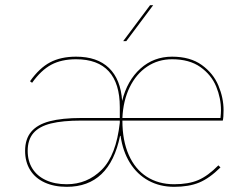

<svg xmlns="http://www.w3.org/2000/svg" viewBox="-20 -717 964 742"><path d="M77 -134Q77 -180 100.8 -208Q124.5 -236 172.2 -248.5Q220 -261 294 -261H443V-303Q443 -394.5 400.5 -441.2Q358 -488 274 -488Q217.5 -488 178 -466.8Q138.5 -445.5 104 -397L96 -403Q132 -454 173.5 -476Q215 -498 274 -498Q356 -498 401.2 -454.2Q446.5 -410.5 452 -327Q471.5 -406 522.8 -452Q574 -498 645 -498Q715 -498 759.8 -465.8Q804.5 -433.5 824.2 -386Q844 -338.5 844 -291Q844 -263 841 -251H453Q453 -174 477.5 -118.5Q502 -63 547.2 -34Q592.5 -5 653 -5Q708.5 -5 746 -21Q783.5 -37 824 -78L832 -70Q789.5 -28 749.8 -11.5Q710 5 653 5Q597.5 5 553.8 -19Q510 -43 482.2 -87.5Q454.5 -132 446 -192H444Q403.5 5 238 5Q189 5 152.5 -11.8Q116 -28.5 96.5 -60Q77 -91.5 77 -134ZM238 -5Q317 -5 373 -60.8Q429 -116.5 443 -243V-251H294Q222 -251 176.8 -239.8Q131.5 -228.5 109.2 -202.8Q87 -177 87 -134Q87 -94.5 105.2 -65.5Q123.5 -36.5 157.5 -20.8Q191.5 -5 238 -5ZM832 -261Q834 -279 834 -291Q834 -337.5 815.5 -382.5Q797 -427.5 754.5 -457.8Q712 -488 645 -488Q591 -488 548.5 -459.5Q506 -431 481 -379.5Q456 -328 453 -261ZM560 -697H572L468 -558H456Z"/></svg>

Font: HK Grotesk Thin
Style: Regular
Weight: 100
Designer: Alfredo Marco Pradil
Foundry: Hanken Design Co.
Version: Version 3.001